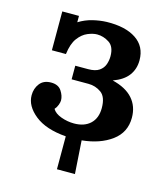

<svg xmlns="http://www.w3.org/2000/svg" viewBox="-104 -598 734 845"><g transform="rotate(15 263.0 -175.5)"><path d="M234 166V16Q142 9 92 -31Q42 -71 42 -120Q42 -151 59.5 -173.5Q77 -196 111 -196Q144 -196 158.5 -174Q173 -152 173 -131Q173 -123 168.5 -110.5Q164 -98 155 -88Q166 -69 195 -58.5Q224 -48 254 -48Q301 -48 328 -73.5Q355 -99 355 -145Q355 -196 329 -214.5Q303 -233 271 -233H194V-295H252Q285 -295 302.5 -307Q320 -319 326.5 -337.5Q333 -356 333 -375Q333 -419 307 -436Q281 -453 252 -453Q233 -453 209 -443Q185 -433 166 -407.5Q147 -382 141 -334H77V-511H153V-482Q182 -500 214.5 -508Q247 -516 278 -517Q363 -519 412 -486.5Q461 -454 461 -391Q461 -351 439 -321.5Q417 -292 370 -275Q432 -260 463 -225Q494 -190 494 -138Q494 -71 441 -32Q388 7 306 15L316 166Z"/></g></svg>

Font: Lora
Style: Bold
Weight: 700
Designer: Olga Karpushina, Alexei Vanyashin (Cyrillic)
Foundry: Cyreal
Version: Version 3.006; ttfautohint (v1.8.4.7-5d5b);gftools[0.9.30]